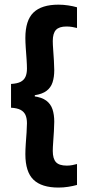

<svg xmlns="http://www.w3.org/2000/svg" viewBox="-20 -698 384 844"><path d="M318.5 -666V-575Q309 -577.5 297.2 -579.5Q285.5 -581.5 272 -581.5Q240 -581.5 226 -566.5Q212 -551.5 212 -517.5Q212 -503 213.8 -479.2Q215.5 -455.5 217 -431Q218.5 -406.5 218.5 -389.5Q218.5 -359 211 -336Q203.5 -313 184.8 -298.8Q166 -284.5 133 -279.5V-270.5L127.5 -275Q163.5 -270.5 183.2 -255.8Q203 -241 210.8 -217.5Q218.5 -194 218.5 -163Q218.5 -146 217 -121.5Q215.5 -97 213.8 -73.2Q212 -49.5 212 -34.5Q212 -0.5 226 14.8Q240 30 273.5 30Q286.5 30 298 27.8Q309.5 25.5 318.5 23V115Q300.5 120 279.8 123.2Q259 126.5 237 126.5Q163 126.5 127.2 92Q91.5 57.5 91.5 -20.5Q91.5 -39 93.2 -64.8Q95 -90.5 96.8 -115.5Q98.5 -140.5 98.5 -156Q98.5 -178 92 -192.5Q85.5 -207 70.5 -215Q55.5 -223 28.5 -224.5V-329Q55.5 -330.5 70.5 -338.2Q85.5 -346 92 -360.5Q98.5 -375 98.5 -396.5Q98.5 -413 96.8 -437.8Q95 -462.5 93.2 -488Q91.5 -513.5 91.5 -531Q91.5 -608.5 127.2 -643Q163 -677.5 237 -677.5Q259 -677.5 280 -674.2Q301 -671 318.5 -666Z"/></svg>

Font: Anek Telugu Medium SemiBold
Style: Regular
Weight: 600
Version: Version 1.003